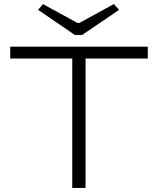

<svg xmlns="http://www.w3.org/2000/svg" viewBox="-20 -918 773 938"><path d="M346 -747H381L562 -870L536 -898L368 -806H358L190 -898L166 -870ZM702 -632V-690H30V-632H333V0H398V-632Z"/></svg>

Font: Exo 2 Light Expanded
Style: Regular
Weight: 300
Width: 7
Designer: Natanael Gama
Version: Version 1.001;PS 001.001;hotconv 1.0.70;makeotf.lib2.5.58329